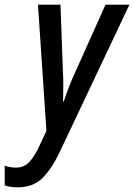

<svg xmlns="http://www.w3.org/2000/svg" viewBox="-100 -559 572 819"><path d="M-25 240Q-55 240 -80 232V148Q-56 156 -32 156Q2 156 23.5 133.5Q45 111 64 72L98 -1L62 -539H158L168 -263Q170 -229 170 -192.5Q170 -156 169 -126H172Q181 -154 194.5 -189Q208 -224 220 -249L350 -539H452L153 93Q120 162 80.5 201Q41 240 -25 240Z"/></svg>

Font: Noto Sans Condensed Medium
Style: Italic
Weight: 500
Width: 3
Italic angle: -12°
Designer: Monotype Design Team
Foundry: Monotype Imaging Inc.
Version: Version 2.013; ttfautohint (v1.8.4.7-5d5b)